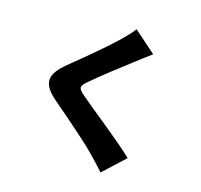

<svg xmlns="http://www.w3.org/2000/svg" viewBox="-126 -971 1253 1195"><g transform="rotate(15 500.0 -373.5)"><path d="M609 -833C591 -806 555 -771 522 -739C455 -675 328 -570 249 -506C144 -420 138 -360 239 -273C329 -196 471 -74 526 -17C558 16 591 50 623 86L763 -44C664 -138 469 -289 404 -346C356 -388 354 -397 403 -439C465 -493 589 -588 651 -635C678 -656 712 -682 749 -709Z"/></g></svg>

Font: Noto Sans CJK JP Black
Style: Regular
Weight: 900
Designer: Ryoko NISHIZUKA (kana & ideographs); Paul D. Hunt (Latin, Greek & Cyrillic); Wenlong ZHANG (bopomofo); Sandoll Communica
Foundry: Adobe Systems Incorporated
Version: Version 1.004;PS 1.004;hotconv 1.0.82;makeotf.lib2.5.63406